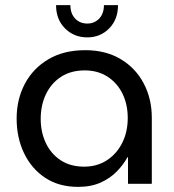

<svg xmlns="http://www.w3.org/2000/svg" viewBox="-20 -718 678 750"><path d="M285 12Q210 12 156.5 -23.5Q103 -59 74 -119.5Q45 -180 45 -255Q45 -330 77 -390.5Q109 -451 169 -486.5Q229 -522 313 -522Q393 -522 451.5 -487Q510 -452 541.5 -392Q573 -332 573 -258V0H480V-104H478Q463 -76 437 -49Q411 -22 373.5 -5Q336 12 285 12ZM309 -67Q359 -67 397.5 -92Q436 -117 457.5 -160Q479 -203 479 -257Q479 -310 458.5 -352Q438 -394 400 -418.5Q362 -443 311 -443Q257 -443 218.5 -418Q180 -393 159.5 -350Q139 -307 139 -254Q139 -202 159 -159.5Q179 -117 217 -92Q255 -67 309 -67ZM321 -572Q269 -572 234 -607Q199 -642 199 -698H255Q255 -665 273.5 -645.5Q292 -626 321 -626Q349 -626 367.5 -645.5Q386 -665 386 -698H441Q441 -642 406.5 -607Q372 -572 321 -572Z"/></svg>

Font: MuseoModerno
Style: Regular
Weight: 400
Designer: Pablo Cosgaya, Héctor Gatti, Marcela Romero, and the Authors of The MuseoModerno Project.
Foundry: Omnibus-Type Team
Version: Version 1.001